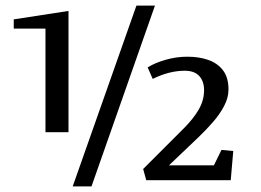

<svg xmlns="http://www.w3.org/2000/svg" viewBox="-20 -642 929 684"><path d="M239 22 466 -622H532L306 22ZM142 -171V-540H29V-573L224 -603V-171ZM501 0 490 -40 636 -186Q668 -218 687.5 -251Q707 -284 707 -321Q707 -352 690 -371Q673 -390 638 -390Q611 -390 583 -383Q555 -376 524 -361L506 -402Q532 -418 570 -429Q608 -440 648 -440Q689 -440 722 -428.5Q755 -417 774.5 -391.5Q794 -366 794 -323Q794 -294 778.5 -264.5Q763 -235 739 -207.5Q715 -180 688 -154L582 -53H742L769 -108L811 -104L802 0Z"/></svg>

Font: Manuale Medium
Style: Regular
Weight: 500
Designer: Eduardo Tunni / Pablo Cosgaya
Foundry: Eduardo Tunni / Pablo Cosgaya
Version: Version 1.002